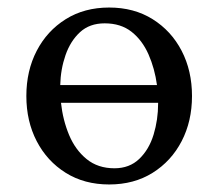

<svg xmlns="http://www.w3.org/2000/svg" viewBox="-20 -480 580 510"><path d="M270 10Q204 10 154.5 -21Q105 -52 77.5 -105Q50 -158 50 -225Q50 -292 77.5 -345Q105 -398 154.5 -429Q204 -460 270 -460Q336 -460 385.5 -429Q435 -398 462.5 -345Q490 -292 490 -225Q490 -158 462.5 -105Q435 -52 385.5 -21Q336 10 270 10ZM258 -418Q218 -418 192.5 -394.5Q167 -371 154 -333.5Q141 -296 140 -254H397Q391 -298 374.5 -335.5Q358 -373 329.5 -395.5Q301 -418 258 -418ZM284 -33Q324 -33 350 -58Q376 -83 388 -122.5Q400 -162 400 -205V-207H142Q147 -161 163.5 -121.5Q180 -82 210 -57.5Q240 -33 284 -33Z"/></svg>

Font: Spectral
Style: Regular
Weight: 400
Designer: Jean-Baptiste Levee
Foundry: Production Type
Version: Version 2.001